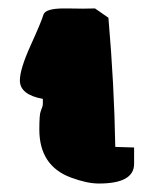

<svg xmlns="http://www.w3.org/2000/svg" viewBox="-20 -433 365 453"><path d="M204.1 -413.1Q219.7 -401.9 235.8 -391.1Q249.5 -233.4 252 -86.4L296.4 -85V-46.4Q296.4 0 213.4 0Q185.1 0 147 -14.2Q72.8 -42 72.8 -127.4Q72.8 -163.6 76.2 -170.9Q81.1 -182.6 81.1 -187.7Q81.1 -192.9 81.1 -194.1Q81.1 -195.3 81.1 -196.3Q81.1 -198.2 81.1 -199.7Q26.9 -209.5 26.9 -243.2Q26.9 -270 52.5 -326.4Q78.1 -382.8 82.3 -397.9Q86.4 -413.1 131.3 -413.1H136.7Q159.7 -412.6 176 -412.6Q192.4 -412.6 204.1 -413.1Z"/></svg>

Font: Drukaatie burti
Style: Heavy
Weight: 800
Version: Version 0.14